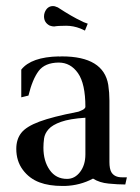

<svg xmlns="http://www.w3.org/2000/svg" viewBox="-20 -613 465 639"><path d="M195.8 5.9H188Q143.1 5.9 111.8 -5.9Q77.6 -18.6 55.9 -47.9Q34.2 -77.1 34.2 -117.7Q34.2 -149.4 50.8 -170.7Q67.4 -191.9 111.3 -208.3Q155.3 -224.6 235.8 -240.2Q240.7 -240.7 247.1 -243.7Q263.2 -250 264.2 -256.8Q264.2 -334.5 239.5 -369.6Q214.8 -404.8 175.3 -404.8Q129.4 -404.3 108.6 -376.7Q87.9 -349.1 74.7 -294.9L50.8 -289.1V-381.3Q84 -423.3 175.8 -425.3V-424.8L186 -425.3Q324.7 -425.3 340.3 -330.6Q344.2 -304.7 344.2 -278.3V-73.7Q344.2 -51.3 350.6 -40Q360.8 -22.9 385.7 -22.9H402.3L397 1Q372.1 1 341.6 -2Q311 -4.9 289.6 -18.6Q246.1 4.4 195.8 5.9ZM203.1 -17.6Q229 -17.6 246.6 -40.8Q264.2 -64 264.2 -99.1V-221.2Q211.9 -217.8 183.1 -207.5Q154.3 -197.3 141.6 -182.9Q128.9 -168.5 126.7 -152.3Q124.5 -136.2 124.5 -121.6Q124.5 -77.1 145.3 -47.4Q166 -17.6 203.1 -17.6ZM262.7 -511.2 247.6 -518.1Q224.1 -527.3 200.2 -527.3Q172.9 -527.3 160.2 -524.9Q153.8 -524.9 145.5 -527.8Q126.5 -537.6 126.5 -558.6Q126.5 -565.4 128.9 -571.8Q137.2 -592.8 156.7 -592.8Q162.6 -592.8 168.5 -589.8L172.4 -588.4Q220.2 -557.1 251 -543Q255.9 -541 258.8 -539.1L272 -534.2Z"/></svg>

Font: Quaaykop
Style: Regular
Weight: 400
Designer: Tup Wanders
Foundry: Free font, DO NOT SELL
Version: Version 1.00;July 31, 2023;FontCreator 11.5.0.2430 64-bit